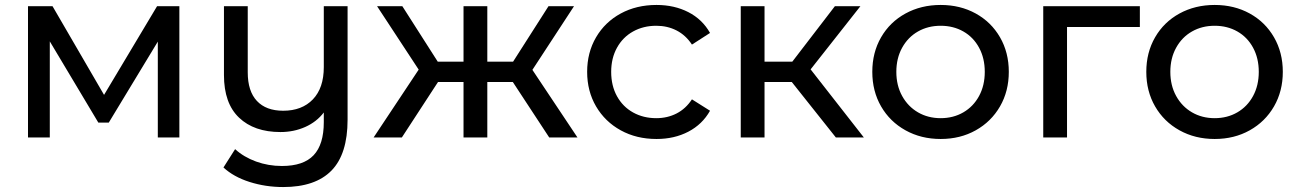

<svg xmlns="http://www.w3.org/2000/svg" viewBox="-20 -555 5244 775"><path d="M704 -530V0H617V-387L419 -60H377L181 -388V0H93V-530H192L400 -172L614 -530Z M1383 -530V-72Q1383 67 1318 133.5Q1253 200 1123 200Q1052 200 987.5 179.5Q923 159 882 121L929 47Q964 79 1013.5 97Q1063 115 1118 115Q1205 115 1246 71.5Q1287 28 1287 -62V-101Q1258 -63 1212 -42.5Q1166 -22 1112 -22Q1006 -22 945 -80Q884 -138 884 -252V-530H980V-263Q980 -187 1017 -147.5Q1054 -108 1123 -108Q1199 -108 1243 -154Q1287 -200 1287 -284V-530Z M2050 -224H1947V0H1851V-224H1748L1602 0H1488L1670 -274L1502 -530H1604L1747 -306H1851V-530H1947V-306H2051L2194 -530H2297L2129 -273L2311 0H2197Z M2350 -265Q2350 -343 2386 -404.5Q2422 -466 2485.5 -500.5Q2549 -535 2630 -535Q2702 -535 2758.5 -506Q2815 -477 2846 -422L2773 -375Q2748 -413 2711 -432Q2674 -451 2629 -451Q2577 -451 2535.5 -428Q2494 -405 2470.5 -362.5Q2447 -320 2447 -265Q2447 -209 2470.5 -166.5Q2494 -124 2535.5 -101Q2577 -78 2629 -78Q2674 -78 2711 -97Q2748 -116 2773 -154L2846 -108Q2815 -53 2758.5 -23.5Q2702 6 2630 6Q2549 6 2485.5 -29Q2422 -64 2386 -125.5Q2350 -187 2350 -265Z M3176 -224H3066V0H2970V-530H3066V-306H3178L3350 -530H3453L3252 -275L3467 0H3354Z M3501 -265Q3501 -343 3536.5 -404.5Q3572 -466 3635 -500.5Q3698 -535 3777 -535Q3856 -535 3918.5 -500.5Q3981 -466 4016.5 -404.5Q4052 -343 4052 -265Q4052 -187 4016.5 -125.5Q3981 -64 3918.5 -29Q3856 6 3777 6Q3698 6 3635 -29Q3572 -64 3536.5 -125.5Q3501 -187 3501 -265ZM3955 -265Q3955 -320 3932 -362.5Q3909 -405 3868.5 -428Q3828 -451 3777 -451Q3726 -451 3685.5 -428Q3645 -405 3621.5 -362.5Q3598 -320 3598 -265Q3598 -210 3621.5 -167.5Q3645 -125 3685.5 -101.5Q3726 -78 3777 -78Q3828 -78 3868.5 -101.5Q3909 -125 3932 -167.5Q3955 -210 3955 -265Z M4581 -446H4287V0H4191V-530H4581Z M4607 -265Q4607 -343 4642.5 -404.5Q4678 -466 4741 -500.5Q4804 -535 4883 -535Q4962 -535 5024.5 -500.5Q5087 -466 5122.5 -404.5Q5158 -343 5158 -265Q5158 -187 5122.5 -125.5Q5087 -64 5024.5 -29Q4962 6 4883 6Q4804 6 4741 -29Q4678 -64 4642.5 -125.5Q4607 -187 4607 -265ZM5061 -265Q5061 -320 5038 -362.5Q5015 -405 4974.5 -428Q4934 -451 4883 -451Q4832 -451 4791.5 -428Q4751 -405 4727.5 -362.5Q4704 -320 4704 -265Q4704 -210 4727.5 -167.5Q4751 -125 4791.5 -101.5Q4832 -78 4883 -78Q4934 -78 4974.5 -101.5Q5015 -125 5038 -167.5Q5061 -210 5061 -265Z"/></svg>

Font: Montserrat Alternates Medium
Style: Regular
Weight: 500
Designer: Julieta Ulanovsky
Foundry: Julieta Ulanovsky
Version: Version 7.200